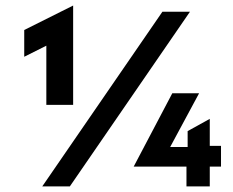

<svg xmlns="http://www.w3.org/2000/svg" viewBox="-20 -667 832 687"><path d="M145.8 -291.7H241.7V-647.2L66.7 -559.7V-463.9L145.8 -503.5ZM131.2 0H229.9L659.7 -625H561.1ZM647.2 0H730.6V-70.8H770.8V-145.1H730.6V-241.7L651.4 -197.9V-141H588.9L692.4 -333.3H596.5L458.3 -70.8H647.2Z"/></svg>

Font: Afacad
Style: Bold
Weight: 700
Designer: Kristian Moeller
Foundry: Dicotype
Version: Version 1.000